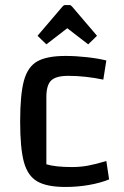

<svg xmlns="http://www.w3.org/2000/svg" viewBox="-20 -732 493 762"><path d="M60 0ZM60 -250Q60 -357 75 -412Q90 -467 128 -488.5Q166 -510 240 -510Q281 -510 325.5 -505Q370 -500 402 -492L390 -416Q318 -431 251 -431Q202 -431 183 -412.5Q164 -394 164 -347V-80Q200 -69 266 -69Q298 -69 328.5 -74.5Q359 -80 402 -93L413 -20Q379 -6 333.5 2Q288 10 240 10Q166 10 128 -12Q90 -34 75 -88.5Q60 -143 60 -250ZM129 -590 228 -706Q233 -712 238 -712H256Q261 -712 266 -706L365 -590L330 -556L247 -620L164 -556Z"/></svg>

Font: Changa
Style: Regular
Weight: 400
Designer: Eduardo Rodriguez Tunni
Foundry: Eduardo Rodriguez Tunni
Version: Version 2.002; ttfautohint (v1.5.10-5e6f)